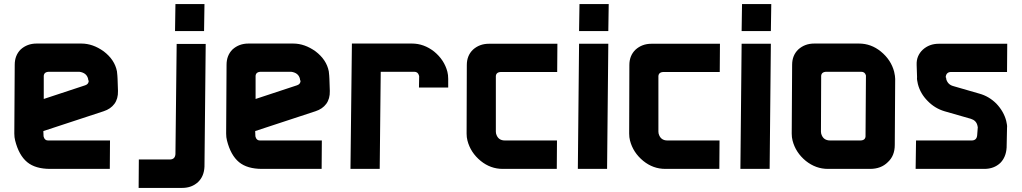

<svg xmlns="http://www.w3.org/2000/svg" viewBox="-20 -826 4996 939"><path d="M518 -139 517 0H226Q153 0 113 -33Q72 -67 54 -139Q50 -154 50 -173L52 -509Q52 -555 81 -584Q113 -613 159 -613H378Q434 -613 487 -575Q541 -534 552 -477Q553 -466 554 -457Q555 -448 555 -440L557 -381Q558 -343 539.5 -318Q521 -293 487 -282L192 -185L193 -160L194 -156Q199 -139 215 -139ZM412 -431Q412 -437 411 -440Q404 -470 368 -475H221Q192 -475 194 -449V-342L397 -409Q415 -415 414 -434Z M658 93 659 -46H810Q836 -46 838 -72L844 -611H986L980 -11Q978 36 949 64Q918 93 871 93ZM838 -806H980L978 -674H836Z M1554 -139 1553 0H1262Q1189 0 1149 -33Q1108 -67 1090 -139Q1086 -154 1086 -173L1088 -509Q1088 -555 1117 -584Q1149 -613 1195 -613H1414Q1470 -613 1523 -575Q1577 -534 1588 -477Q1589 -466 1590 -457Q1591 -448 1591 -440L1593 -381Q1594 -343 1575.5 -318Q1557 -293 1523 -282L1228 -185L1229 -160L1230 -156Q1235 -139 1251 -139ZM1448 -431Q1448 -437 1447 -440Q1440 -470 1404 -475H1257Q1228 -475 1230 -449V-342L1433 -409Q1451 -415 1450 -434Z M1842 -475 1837 0H1694L1701 -613H1995Q2053 -613 2103 -574Q2153 -533 2168 -475Q2172 -460 2172 -440V-398H2029L2030 -453L2029 -457Q2024 -475 2006 -475Z M2704 -139 2703 0H2439Q2379 0 2331 -39Q2281 -80 2266 -139Q2262 -154 2262 -173L2263 -508Q2263 -554 2293 -583Q2325 -612 2371 -612H2706L2705 -474H2432Q2403 -474 2405 -448V-182Q2405 -177 2406 -173Q2415 -139 2449 -139Z M2949 0H2806L2812 -612H2955ZM2814 -806H2957L2955 -674H2812Z M3499 -139 3498 0H3234Q3174 0 3126 -39Q3076 -80 3061 -139Q3057 -154 3057 -173L3058 -508Q3058 -554 3088 -583Q3120 -612 3166 -612H3501L3500 -474H3227Q3198 -474 3200 -448V-182Q3200 -177 3201 -173Q3210 -139 3244 -139Z M3744 0H3601L3607 -612H3750ZM3609 -806H3752L3750 -674H3607Z M3854 -509Q3854 -555 3884 -584Q3916 -613 3962 -613H4181Q4240 -613 4288 -574Q4338 -533 4353 -475Q4358 -453 4358 -440L4356 -117Q4356 -64 4322 -33Q4289 0 4235 0H4029Q3970 0 3921 -39Q3871 -80 3856 -139Q3852 -154 3852 -173ZM3995 -182Q3995 -177 3996 -173Q4005 -139 4040 -139H4187Q4215 -139 4213 -165L4215 -453V-457Q4210 -475 4192 -475H4023Q3994 -475 3996 -449Z M4607 -446 4608 -438Q4616 -412 4642 -405L4770 -368Q4817 -355 4853 -319Q4889 -281 4901 -235Q4903 -225 4904.5 -217Q4906 -209 4905 -201L4903 -104Q4900 -57 4872 -29Q4841 0 4794 0H4458L4460 -139H4732Q4757 -139 4759 -165L4762 -204Q4762 -203 4760 -213Q4754 -237 4728 -245L4599 -282Q4552 -296 4517 -332Q4481 -368 4469 -415Q4467 -425 4465.5 -433Q4464 -441 4465 -449L4463 -508Q4462 -532 4470 -550.5Q4478 -569 4493 -583Q4525 -612 4571 -612H4906L4905 -474H4632Q4607 -474 4605 -448Z"/></svg>

Font: Covid19
Style: Regular
Weight: 400
Designer: Peter Wiegel
Foundry: (c) CAT - Ing. Peter Wiegel.  for Rudolf Maass + Partner GmbH
Version: Version 001.000